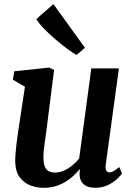

<svg xmlns="http://www.w3.org/2000/svg" viewBox="-20 -892 643 922"><path d="M188.4 10Q156.6 10 125.7 -1.8Q94.9 -13.7 74.3 -41.4Q53.8 -69.2 53.1 -117.4Q53.1 -134.9 54.7 -155.9Q56.3 -176.8 59.1 -200Q62 -223.1 65.3 -246.9Q68.7 -270.7 72.2 -293.2L99.8 -475.6L41.7 -509.3L49.1 -549.9L216.7 -567.4L239.8 -556L205.9 -289.2Q203.4 -267.7 200.3 -246.3Q197.2 -224.9 194.5 -205.1Q191.9 -185.2 190.2 -168Q188.5 -150.8 188.5 -137.4Q188.5 -109.4 194.8 -93.2Q201.1 -77 213.4 -70.2Q225.7 -63.4 244 -63.4Q266.3 -63.4 287.8 -73.1Q309.2 -82.7 327.8 -98.2Q346.4 -113.7 360.2 -130.8L418.4 -563.4H551L487.7 -100.9Q485.2 -81.7 490.5 -72.9Q495.7 -64.2 505.6 -64.2Q514.6 -64.2 524.4 -69.6Q534.3 -75 552.7 -89.8L566 -59.2Q561.3 -51.3 544.5 -34.7Q527.6 -18.2 500.5 -4.3Q473.4 9.7 438.3 9.7Q401.9 9.7 383.5 -5.5Q365 -20.7 362.7 -46.6Q362.4 -49.1 362.2 -52.8Q362 -56.4 362.2 -60.7Q362.5 -65 363 -69.5Q363.5 -74 364 -78L362.3 -79Q348.8 -63 332 -47.2Q315.1 -31.4 293.7 -18.5Q272.2 -5.6 246.2 2.2Q220.1 10 188.4 10ZM347.9 -627.9Q332.8 -635.6 305.1 -655.9Q277.4 -676.2 246.7 -702.6Q215.9 -729 190.5 -755.1Q165.1 -781.3 154.4 -800.4L236.6 -872.2L387.7 -662.7Z"/></svg>

Font: Merriweather 7pt Light
Style: Italic
Weight: 300
Italic angle: -7.8°
Designer: Eben Sorkin
Foundry: Eben Sorkin
Version: Version 2.200;gftools[0.9.31]